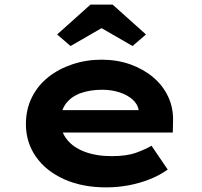

<svg xmlns="http://www.w3.org/2000/svg" viewBox="-20 -800 874 830"><path d="M439 10Q335 10 256.5 -25.5Q178 -61 135 -123Q92 -185 92 -263Q92 -327 117.5 -378.5Q143 -430 188 -466Q233 -502 293 -522Q353 -542 419 -542Q486 -542 542.5 -522Q599 -502 641.5 -466.5Q684 -431 707 -382Q730 -333 728 -274L727 -227H203L180 -324H597L580 -302V-322Q576 -349 554 -369Q532 -389 497.5 -400.5Q463 -412 421 -412Q371 -412 330.5 -398Q290 -384 266 -353.5Q242 -323 242 -275Q242 -232 269 -197.5Q296 -163 346 -144Q396 -125 463 -125Q528 -125 569 -140Q610 -155 635 -170L705 -67Q670 -42 627 -25Q584 -8 536.5 1Q489 10 439 10ZM285 -601 227 -651 371 -780H467L611 -651L553 -601L404 -687H434Z"/></svg>

Font: Lexend Peta
Style: Bold
Weight: 700
Designer: Bonnie Shaver-Troup, Thomas Jockin
Foundry: Lexend
Version: Version 1.007